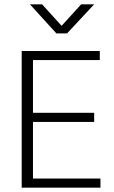

<svg xmlns="http://www.w3.org/2000/svg" viewBox="-20 -865 527 885"><path d="M80 -630H440V-588H132V-345H414V-303H132V-42H443V0H80ZM118 -845H174L264 -746L354 -845H414L289 -711H240Z"/></svg>

Font: Ek Mukta ExtraLight
Style: Regular
Weight: 275
Designer: Girish Dalvi and Yashodeep Gholap
Foundry: Ek Type
Version: Version 2.538;PS 1.002;hotconv 16.6.51;makeotf.lib2.5.65220;